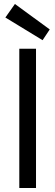

<svg xmlns="http://www.w3.org/2000/svg" viewBox="-20 -945 278 965"><path d="M77 0V-700H161V0ZM194 -743 7 -857 55 -925 230 -797Z"/></svg>

Font: DM Sans 9pt
Style: Regular
Weight: 400
Designer: Colophon Foundry, Jonny Pinhorn
Foundry: Colophon Foundry
Version: Version 4.004;gftools[0.9.30]